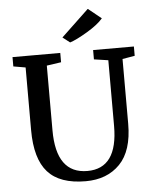

<svg xmlns="http://www.w3.org/2000/svg" viewBox="-53 -771 653 821"><g transform="rotate(-5 274.0 -360.5)"><path d="M267 -591 236 -615 354 -727H355L411 -682Q389 -656 342 -628Q295 -600 267 -591ZM282 6Q171 6 119.5 -51.5Q68 -109 68 -232V-501L16 -510V-550H221V-510L159 -501V-223Q159 -37 293 -37Q423 -37 423 -219V-501L362 -510V-550H537V-510L484 -501V-223Q484 -107 429 -50.5Q374 6 282 6Z"/></g></svg>

Font: Aikya Medium
Style: Regular
Weight: 500
Designer: Neelakash Kshetrimayum (Latin subset based on Merriweather by Eben Sorkin)
Foundry: Brand New Type
Version: Version 1.00 b005